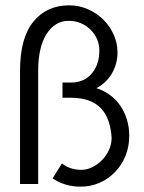

<svg xmlns="http://www.w3.org/2000/svg" viewBox="-20 -689 540 719"><path d="M55 0V-423Q55 -547 105 -608Q155 -669 239 -669Q276 -669 309 -654.5Q342 -640 366.5 -616Q391 -592 405.5 -560Q420 -528 420 -493Q420 -450 399 -414Q378 -378 341 -359Q369 -350 392 -333Q415 -316 431 -292.5Q447 -269 455.5 -240.5Q464 -212 464 -181Q464 -140 450 -105.5Q436 -71 411 -45Q386 -19 353 -4.5Q320 10 281 10Q223 10 177 -21L212 -77Q242 -53 285 -53Q306 -53 326.5 -63.5Q347 -74 363 -90.5Q379 -107 388.5 -128.5Q398 -150 398 -173Q396 -207 386.5 -235Q377 -263 359 -282.5Q341 -302 312.5 -312.5Q284 -323 244 -323H214V-380H250Q268 -380 286.5 -387Q305 -394 319.5 -409Q334 -424 343 -446.5Q352 -469 352 -501Q352 -522 343.5 -542Q335 -562 319.5 -577.5Q304 -593 283 -602Q262 -611 237 -611Q210 -611 189 -597.5Q168 -584 153 -559.5Q138 -535 130.5 -501Q123 -467 123 -425V0Z"/></svg>

Font: Inconsolata
Style: Regular
Weight: 400
Designer: Raph Levien, Kirill Tkachev
Foundry: Cyreal
Version: Version 1.013